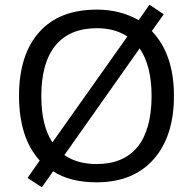

<svg xmlns="http://www.w3.org/2000/svg" viewBox="-20 -766 821 817"><path d="M720.2 -357.9C720.2 -475.6 689 -567.9 626 -633.8L676.8 -705.1L616.2 -746.1L569.8 -680.2C517.6 -710 458.5 -725.1 392.1 -725.1C285.6 -725.1 204.1 -693.4 147 -629.4C89.8 -565.4 61 -475.1 61 -358.9C61 -239.3 90.3 -147.5 148.9 -83L97.2 -8.8L158.2 30.8L206.1 -37.1C253.9 -5.9 315.4 9.8 391.1 9.8C495.1 9.8 575.7 -22.9 633.8 -88.4C691.4 -153.8 720.2 -243.7 720.2 -357.9ZM155.8 -357.9C155.8 -545.9 237.3 -646 392.1 -646C443.4 -646 486.3 -634.3 522 -610.8L203.1 -160.2C171.4 -207.5 155.8 -273.4 155.8 -357.9ZM625 -357.9C625 -166.5 543.9 -67.9 391.1 -67.9C336.9 -67.9 291 -80.6 253.9 -106L574.2 -560.1C607.9 -511.2 625 -443.8 625 -357.9Z"/></svg>

Font: Noto Reveo Sans
Style: Regular
Weight: 400
Designer: Monotype Design team
Foundry: Monotype Imaging Inc.
Version: Version 1.04